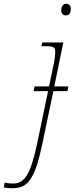

<svg xmlns="http://www.w3.org/2000/svg" viewBox="-157 -762 397 1022"><path d="M194 -680C208 -680 220 -689 220 -714C220 -732 210 -742 196 -742C179 -742 169 -728 169 -707C169 -689 180 -680 194 -680ZM-92 240C-12 240 27 198 67 10L127 -277H202L207 -302H132L180 -536H68L63 -516H84C130 -516 137 -512 137 -482C137 -468 134 -446 131 -431L104 -302H27L22 -277H99L39 10C5 166 -26 215 -88 215C-104 215 -120 213 -132 210L-137 235C-129 237 -113 240 -92 240Z"/></svg>

Font: Noto Serif SemiCondensed Thin
Style: Italic
Weight: 100
Width: 4
Italic angle: -12°
Designer: Monotype Design Team
Foundry: Monotype Imaging Inc.
Version: Version 2.013